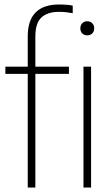

<svg xmlns="http://www.w3.org/2000/svg" viewBox="-20 -838 499 858"><path d="M104 0V-508H4V-540H104V-676Q104 -818 245 -818Q258 -818 274 -817Q290 -816 305 -813V-779Q289.5 -782 275.2 -783.5Q261 -785 243 -785Q192 -785 165 -759.8Q138 -734.5 138 -675V-540H288V-508H138V0ZM370 -680Q356.5 -680 347.8 -688.5Q339 -697 339 -711Q339 -725.5 347.8 -734.2Q356.5 -743 370 -743Q383.5 -743 392.2 -734.2Q401 -725.5 401 -711Q401 -697 392.2 -688.5Q383.5 -680 370 -680ZM353 0V-540H387V0Z"/></svg>

Font: Encode Sans Cnd Th
Style: Regular
Weight: 100
Width: 3
Designer: Multiple Designers
Foundry: Impallari Type
Version: Version 3.002; ttfautohint (v1.8.3) -l 8 -r 50 -G 200 -x 14 